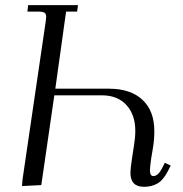

<svg xmlns="http://www.w3.org/2000/svg" viewBox="-20 -722 715 749"><path d="M65.9 3.9 67.9 -22 158.2 -637.2Q160.2 -650.9 160.2 -655.8Q160.2 -668.5 153.3 -672.6Q146.5 -676.8 127.9 -676.8H86.9L89.8 -702.1H284.2L280.8 -676.8H237.8L195.8 -376H404.8Q489.7 -376 535.9 -332.5Q582 -289.1 582 -210.9Q582 -177.7 577.1 -147.9L569.8 -104Q564.9 -68.8 564.9 -58.1Q564.9 -35.2 578.1 -35.2Q596.7 -35.2 611.8 -64.9L623 -86.9L646 -76.2L634.8 -54.2Q616.7 -19 594 -6.1Q571.3 6.8 542 6.8Q488.8 6.8 488.8 -47.9Q488.8 -63.5 495.1 -105L502.9 -155.8Q507.8 -185.5 507.8 -211.9Q507.8 -274.4 473.1 -312.3Q438.5 -350.1 377.9 -350.1H191.9L141.1 0Z"/></svg>

Font: Dihjauti
Style: Italic
Weight: 400
Italic angle: -9°
Designer: T. Christopher White
Version: Version 3.0.0